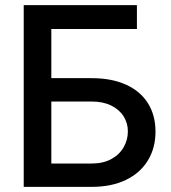

<svg xmlns="http://www.w3.org/2000/svg" viewBox="-20 -727 665 747"><path d="M72.3 -707H512.7V-614.3H179.7V-422.9H336.9Q414.6 -422.9 470.5 -397.5Q526.4 -372.1 555.7 -325.2Q585 -278.3 585 -214.8Q585 -151.4 555.4 -102.8Q525.9 -54.2 470 -27.1Q414.1 0 336.9 0H72.3ZM477.5 -215.8Q477.5 -248 460.9 -274.4Q444.3 -300.8 412.6 -316.4Q380.9 -332 336.9 -332H179.7V-90.8H336.9Q380.9 -90.8 412.6 -107.9Q444.3 -125 460.9 -153.8Q477.5 -182.6 477.5 -215.8Z"/></svg>

Font: Pretendard GOV Medium
Style: Regular
Weight: 500
Designer: Base glyphs from Inter by Rasmus Andersson; Hangeul glyphs from Noto Sans CJK(Source Han Sans) by Jang Soo-young and Kan
Foundry: Kil Hyung-jin
Version: Version 1.309